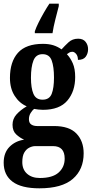

<svg xmlns="http://www.w3.org/2000/svg" viewBox="-21 -786 500 1042"><path d="M193 236Q95 236 47 200Q-1 164 -1 97Q-1 43 30.5 11Q62 -21 110 -28Q87 -38 67 -56.5Q47 -75 47 -109Q47 -141 68.5 -165Q90 -189 124 -209Q84 -226 58.5 -266Q33 -306 33 -363Q33 -451 76.5 -499.5Q120 -548 212 -548Q244 -548 268 -540.5Q292 -533 313 -518Q330 -537 351 -556.5Q372 -576 403 -576Q430 -576 443.5 -559Q457 -542 457 -519Q457 -496 444.5 -478.5Q432 -461 402 -461Q402 -482 392 -493.5Q382 -505 372 -505Q362 -505 355.5 -501Q349 -497 342 -492Q361 -472 374 -442.5Q387 -413 387 -368Q387 -290 344.5 -240Q302 -190 212 -190Q202 -190 187 -191.5Q172 -193 164 -195Q155 -188 145.5 -173Q136 -158 136 -139Q136 -119 148.5 -110.5Q161 -102 180 -102H272Q355 -102 394 -61Q433 -20 433 46Q433 134 374 185Q315 236 193 236ZM210 -245Q247 -245 259.5 -276.5Q272 -308 272 -365Q272 -424 259.5 -458Q247 -492 210 -492Q174 -492 160.5 -457.5Q147 -423 147 -364Q147 -308 160.5 -276.5Q174 -245 210 -245ZM195 180Q264 180 297 150.5Q330 121 330 75Q330 7 267 7H170Q155 7 138.5 15Q122 23 111 41.5Q100 60 100 94Q100 134 126 157Q152 180 195 180ZM168 -616Q175 -637 188.5 -664Q202 -691 217.5 -718Q233 -745 247 -766H298V-753Q290 -722 279.5 -681Q269 -640 264 -606H168Z"/></svg>

Font: Noto Serif Ethiopic ExtraCondensed
Style: Bold
Weight: 700
Width: 2
Designer: Monotype Design Team
Foundry: Monotype Imaging Inc.
Version: Version 2.102; ttfautohint (v1.8.4.7-5d5b)